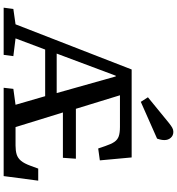

<svg xmlns="http://www.w3.org/2000/svg" viewBox="21 -989 968 1050"><g transform="rotate(90 505.0 -464.0)"><path d="M22 0 29 -53 113 -65 360 -700H841L857 -526L792 -517L779 -555Q768 -588 756 -605.5Q744 -623 725 -629.5Q706 -636 674 -636H501L575 -395H848L843 -324H595L675 -65H776Q804 -65 824 -71Q844 -77 859 -94.5Q874 -112 887 -148L902 -189H968L943 0H460L466 -53L553 -65L506 -227H251L190 -65L287 -53L280 0ZM273 -290H489L398 -613H394ZM654 -905Q668 -916 678.5 -922Q689 -928 701 -928Q721 -928 733.5 -914Q746 -900 746 -879Q746 -861 738 -839L537 -750L512 -789Z"/></g></svg>

Font: Literata 7pt Medium
Style: Italic
Weight: 500
Italic angle: -2°
Designer: Latin by Veronika Burian and Jose Scaglione. Greek by Irene Vlachou. Cyrillic by Vera Evstafieva
Foundry: TypeTogether
Version: Version 3.002